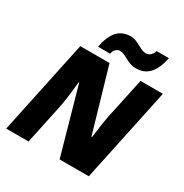

<svg xmlns="http://www.w3.org/2000/svg" viewBox="-208 -1100 1212 1264"><g transform="rotate(30 397.5 -468.5)"><path d="M644 0H421.9L280.8 -502H276.9Q262.7 -359.9 249 -297.9L186 0H16.1L167 -713.9H389.2L528.8 -233.9H533.2Q547.4 -349.1 561 -415L625 -713.9H794.9ZM555.2 -770Q539.1 -770 523.4 -773.9Q507.8 -777.8 493.7 -784.7Q479.5 -791.5 471.2 -795.9Q435.5 -817.9 409.2 -817.9Q394 -817.9 379.6 -804.7Q365.2 -791.5 361.8 -769H270Q285.6 -853 323 -894.5Q360.4 -936 422.9 -936Q439.5 -936 451.9 -932.9Q464.4 -929.7 498 -912.1Q513.2 -903.8 530.3 -896Q547.4 -888.2 563 -888.2Q601.1 -888.2 619.1 -937H711.9Q695.3 -853 657 -811.5Q618.7 -770 555.2 -770Z"/></g></svg>

Font: Open Sans Extrabold
Style: Italic
Weight: 800
Italic angle: -12°
Foundry: Ascender Corporation
Version: Version 1.10